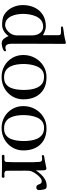

<svg xmlns="http://www.w3.org/2000/svg" viewBox="736 -1552 819 2330"><g transform="rotate(90 1145.0 -386.5)"><path d="M409 -373Q409 -405 397 -434Q385 -463 361.5 -482Q338 -501 303 -501Q257 -501 226.5 -477.5Q196 -454 179 -416.5Q162 -379 155 -337Q148 -295 148 -258Q148 -225 154 -187.5Q160 -150 175.5 -116Q191 -82 217.5 -61Q244 -40 286 -40Q306 -40 327.5 -52Q349 -64 363 -78Q385 -99 397 -125.5Q409 -152 409 -182ZM602 -39Q602 -26 583 -17Q564 -8 541.5 -3Q519 2 509 2Q470 2 450 -24Q430 -50 417 -82Q395 -48 358.5 -25.5Q322 -3 281 -3Q250 -3 216.5 -8Q183 -13 157 -29Q100 -65 70.5 -126Q41 -187 41 -253Q41 -333 71 -396.5Q101 -460 159.5 -497Q218 -534 301 -534Q324 -534 356 -522.5Q388 -511 407 -497V-680Q407 -710 394 -714Q381 -718 355 -718Q345 -718 336 -717.5Q327 -717 317 -717Q313 -717 306.5 -720.5Q300 -724 300 -729Q300 -737 306 -739.5Q312 -742 318 -743Q340 -748 361.5 -750.5Q383 -753 404 -756Q426 -760 447 -764.5Q468 -769 489 -775Q492 -776 497 -776Q512 -776 512 -763Q512 -644 511 -524.5Q510 -405 510 -286V-118Q510 -102 513.5 -84.5Q517 -67 527.5 -55Q538 -43 558 -43Q568 -43 577 -46.5Q586 -50 593 -50Q598 -50 600 -46.5Q602 -43 602 -39Z M1071 -266Q1071 -307 1065 -350Q1059 -393 1042 -430Q1025 -467 993.5 -489.5Q962 -512 910 -512Q862 -512 831.5 -488Q801 -464 785 -425.5Q769 -387 762.5 -344.5Q756 -302 756 -264Q756 -222 762.5 -180.5Q769 -139 786 -104Q803 -69 835 -48Q867 -27 918 -27Q968 -27 998.5 -49Q1029 -71 1044.5 -107Q1060 -143 1065.5 -185Q1071 -227 1071 -266ZM1185 -262Q1185 -186 1148.5 -126Q1112 -66 1050.5 -31.5Q989 3 913 3Q838 3 778 -31.5Q718 -66 682.5 -126Q647 -186 647 -260Q647 -337 682 -401Q717 -465 778 -503.5Q839 -542 917 -542Q1003 -542 1062.5 -507Q1122 -472 1153.5 -409Q1185 -346 1185 -262Z M1691 -266Q1691 -307 1685 -350Q1679 -393 1662 -430Q1645 -467 1613.5 -489.5Q1582 -512 1530 -512Q1482 -512 1451.5 -488Q1421 -464 1405 -425.5Q1389 -387 1382.5 -344.5Q1376 -302 1376 -264Q1376 -222 1382.5 -180.5Q1389 -139 1406 -104Q1423 -69 1455 -48Q1487 -27 1538 -27Q1588 -27 1618.5 -49Q1649 -71 1664.5 -107Q1680 -143 1685.5 -185Q1691 -227 1691 -266ZM1805 -262Q1805 -186 1768.5 -126Q1732 -66 1670.5 -31.5Q1609 3 1533 3Q1458 3 1398 -31.5Q1338 -66 1302.5 -126Q1267 -186 1267 -260Q1267 -337 1302 -401Q1337 -465 1398 -503.5Q1459 -542 1537 -542Q1623 -542 1682.5 -507Q1742 -472 1773.5 -409Q1805 -346 1805 -262Z M2286 -448Q2286 -434 2277 -426Q2268 -418 2254 -418Q2236 -418 2228.5 -428Q2221 -438 2216.5 -451Q2212 -464 2204.5 -474Q2197 -484 2178 -484Q2159 -484 2137.5 -467Q2116 -450 2097 -425Q2078 -400 2065.5 -375Q2053 -350 2052 -334Q2051 -313 2051 -291.5Q2051 -270 2051 -249Q2051 -201 2051.5 -152.5Q2052 -104 2052 -56Q2052 -43 2064 -36.5Q2076 -30 2087 -30Q2097 -30 2106 -31Q2115 -32 2125 -32Q2130 -32 2134 -27Q2138 -22 2138 -18Q2138 -12 2133.5 -5.5Q2129 1 2123 1Q2091 1 2059 -0.5Q2027 -2 1995 -2Q1964 -2 1933 -1Q1902 0 1870 0Q1865 0 1861.5 -6Q1858 -12 1858 -16Q1858 -29 1868 -31Q1879 -33 1892 -32Q1905 -31 1916 -31Q1944 -31 1945 -57Q1948 -103 1948 -149Q1948 -195 1948 -241V-315Q1948 -350 1947.5 -385Q1947 -420 1944 -455Q1943 -472 1935 -480.5Q1927 -489 1909 -489Q1901 -489 1893 -487Q1885 -485 1877 -485Q1861 -485 1861 -499Q1861 -508 1870 -511Q1880 -515 1891.5 -516Q1903 -517 1913 -519Q1953 -525 1990 -534Q1993 -534 2007 -537.5Q2021 -541 2022 -541Q2036 -541 2043 -529Q2045 -526 2046 -510Q2047 -494 2047 -473.5Q2047 -453 2047 -435.5Q2047 -418 2047 -412Q2069 -446 2096.5 -476Q2124 -506 2158.5 -525Q2193 -544 2236 -544Q2264 -544 2271.5 -529.5Q2279 -515 2282 -492Q2284 -482 2285 -470.5Q2286 -459 2286 -448Z"/></g></svg>

Font: Kaisei Tokumin Medium
Style: Regular
Weight: 500
Designer: Font-Kai, 金井和夫
Foundry: KAZUO KANAI
Version: Version 5.003